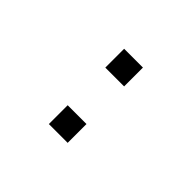

<svg xmlns="http://www.w3.org/2000/svg" viewBox="26 -1140 481 481"><g transform="rotate(-45 266.5 -899.5)"><path d="M333.3 -866.7V-933.3H400V-866.7ZM200 -933.3V-866.7H133.3V-933.3Z"/></g></svg>

Font: Galmuri14 Regular
Style: Regular
Weight: 400
Designer: Lee Minseo (quiple)
Version: Version 2.399;hotconv 1.1.1;makeotfexe 2.6.0 DEVELOPMENT